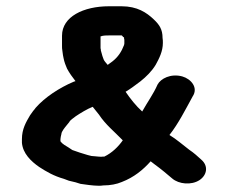

<svg xmlns="http://www.w3.org/2000/svg" viewBox="-20 -635 728 613"><path d="M313 -135H308C303 -134 299 -135 294 -135C292 -135 276 -137 272 -137L260 -140C243 -145 227 -150 211 -156L199 -164C191 -169 179 -175 174 -183C173 -183 173 -183 173 -184V-191C173 -193 175 -205 176 -207C176 -215 188 -229 192 -234L201 -245C204 -252 215 -258 222 -264C237 -274 258 -287 276 -294C282 -286 290 -277 296 -269C317 -237 345 -215 372 -187C358 -167 338 -147 313 -135ZM332 -522H367C368 -521 368 -522 369 -522C370 -521 372 -518 374 -516C375 -516 375 -517 376 -516C376 -514 376 -510 377 -508V-498C377 -496 377 -494 376 -491C368 -470 357 -453 339 -439L324 -428C323 -429 322 -429 322 -430C318 -435 313 -440 311 -445L307 -456C305 -461 304 -469 302 -474C302 -476 302 -479 301 -481V-519H302C309 -522 321 -522 332 -522ZM178 -521V-489C178 -484 178 -478 179 -474L181 -459L183 -449C184 -443 186 -437 188 -431L194 -416C202 -401 211 -389 221 -376L215 -374C168 -354 123 -324 94 -291C91 -287 89 -284 86 -281L76 -267C63 -245 50 -223 50 -191V-179C53 -145 79 -120 105 -102C128 -87 152 -73 184 -64L200 -58C207 -56 214 -55 221 -53L237 -48C250 -46 278 -42 294 -42C299 -42 305 -42 310 -43C332 -43 353 -47 369 -54C408 -69 437 -93 461 -120L474 -110C496 -94 511 -81 530 -65C551 -47 591 -43 617 -60C641 -76 646 -105 623 -125C611 -136 599 -147 584 -157C563 -173 544 -190 521 -204C550 -241 572 -285 595 -327C614 -355 590 -383 562 -391C525 -401 493 -384 483 -365C470 -335 450 -308 434 -279C414 -297 396 -320 381 -342C398 -352 413 -364 428 -375C447 -390 465 -408 477 -428C488 -448 500 -471 500 -498C500 -503 500 -509 499 -514C499 -541 489 -556 471 -573C448 -595 418 -615 368 -615H328C247 -615 178 -582 178 -521Z"/></svg>

Font: Blanket
Style: Sik
Weight: 700
Foundry: Cannot Into Space Fonts
Version: Version 0.9